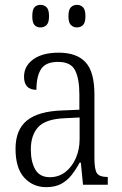

<svg xmlns="http://www.w3.org/2000/svg" viewBox="-20 -761 503 791"><path d="M170 10Q116 10 80 -29Q44 -68 44 -148Q44 -227 91.5 -265Q139 -303 238 -306L307 -309V-372Q307 -436 289.5 -471Q272 -506 219 -506Q168 -506 149 -476Q130 -446 130 -391Q79 -391 79 -445Q79 -489 117 -516.5Q155 -544 222 -544Q296 -544 332.5 -504.5Q369 -465 369 -372V-110Q369 -61 380 -46.5Q391 -32 421 -32H424V0H322L313 -91H308Q293 -63 275 -40Q257 -17 232 -3.5Q207 10 170 10ZM185 -31Q222 -31 249.5 -52.5Q277 -74 292.5 -109.5Q308 -145 308 -188V-277L248 -274Q169 -271 138 -238Q107 -205 107 -145Q107 -94 125.5 -62.5Q144 -31 185 -31ZM297 -648Q282 -648 272 -658Q262 -668 262 -694Q262 -721 272 -731Q282 -741 297 -741Q312 -741 322 -731Q332 -721 332 -694Q332 -668 322 -658Q312 -648 297 -648ZM147 -648Q131 -648 122 -658Q113 -668 113 -694Q113 -721 122 -731Q131 -741 147 -741Q162 -741 172 -731Q182 -721 182 -694Q182 -668 172 -658Q162 -648 147 -648Z"/></svg>

Font: Noto Serif Tamil Condensed Light
Style: Italic
Weight: 300
Width: 3
Italic angle: -12°
Designer: Indian Type Foundry, Tom Grace, and the Monotype Design Team
Foundry: Monotype Imaging Inc.
Version: Version 2.003; ttfautohint (v1.8.4.7-5d5b)